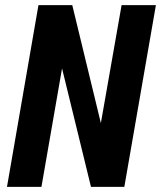

<svg xmlns="http://www.w3.org/2000/svg" viewBox="-20 -731 630 751"><path d="M466.3 0H335.9L222.7 -463.4L142.1 0H7.3L130.4 -710.9H262.7L374.5 -249.5L455.6 -710.9H589.8Z"/></svg>

Font: TypoPRO Roboto Mono
Style: Bold Italic
Weight: 700
Designer: Google
Version: Version 2.000986; 2015; ttfautohint (v1.3)